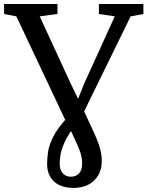

<svg xmlns="http://www.w3.org/2000/svg" viewBox="-40 -763 738 962"><path d="M328.5 178.5Q286.5 178.5 257 164.2Q227.5 150 211.8 123Q196 96 196 58.5Q196 32.5 200.5 -0.8Q205 -34 226.2 -77Q247.5 -120 298 -175L340.5 -241L381.5 -343.5L535 -681L455.5 -693V-743H678.5V-693L614.5 -681L357 -154.5L325.5 -119.5Q295.5 -78.5 281.5 -45.5Q267.5 -12.5 263.2 12.8Q259 38 259 56.5Q259 88 274.5 105.2Q290 122.5 315 122.5Q340 122.5 355.8 106.2Q371.5 90 371.5 55Q371.5 29 362.8 1.8Q354 -25.5 330.5 -74.5L308 -124L291 -153.5L42 -681L-19.5 -693V-743H248V-693L159 -681L314.5 -344L374 -221L426.5 -108Q444.5 -69.5 453.8 -42.8Q463 -16 466.5 4.2Q470 24.5 470 44Q470 84.5 452.5 114.8Q435 145 403.5 161.8Q372 178.5 328.5 178.5Z"/></svg>

Font: Merriweather 20pt
Style: Regular
Weight: 400
Version: Version 2.100